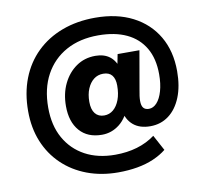

<svg xmlns="http://www.w3.org/2000/svg" viewBox="-92 -816 1150 1083"><g transform="rotate(-10 482.5 -275.0)"><path d="M500 166Q403 166 322 135.5Q241 105 181.5 48Q122 -9 90 -87.5Q58 -166 58 -262Q58 -365 90.5 -448.5Q123 -532 184.5 -592Q246 -652 331.5 -684Q417 -716 521 -716Q645 -716 735.5 -669.5Q826 -623 875.5 -538.5Q925 -454 925 -339Q925 -253 899.5 -190Q874 -127 828.5 -93Q783 -59 723 -59Q662 -59 625.5 -90Q589 -121 579 -177L616 -202Q592 -130 547 -94.5Q502 -59 446 -59Q364 -59 318.5 -111Q273 -163 273 -253Q273 -325 300.5 -381.5Q328 -438 375.5 -471Q423 -504 485 -504Q535 -504 567 -479.5Q599 -455 613 -405H594L611 -492H736L698 -274Q694 -253 692 -238Q690 -223 690 -210Q690 -182 700.5 -169.5Q711 -157 732 -157Q757 -157 777.5 -179.5Q798 -202 810 -243.5Q822 -285 822 -339Q822 -429 786 -490.5Q750 -552 683 -583.5Q616 -615 521 -615Q415 -615 337 -572Q259 -529 216 -450Q173 -371 173 -262Q173 -160 214 -87Q255 -14 328 25.5Q401 65 500 65Q568 65 625.5 48Q683 31 729 -3L777 86Q746 111 703.5 129.5Q661 148 609.5 157Q558 166 500 166ZM477 -164Q507 -164 529.5 -183Q552 -202 565 -236.5Q578 -271 578 -318Q578 -356 561.5 -376.5Q545 -397 511 -397Q480 -397 457 -379Q434 -361 420.5 -329Q407 -297 407 -254Q407 -210 425.5 -187Q444 -164 477 -164Z"/></g></svg>

Font: Nunito Sans 11pt Black
Style: Italic
Weight: 900
Italic angle: -9°
Version: Version 3.101;gftools[0.9.27]